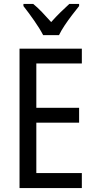

<svg xmlns="http://www.w3.org/2000/svg" viewBox="-20 -963 488 983"><path d="M399 0H80V-714H399V-638H166V-411H385V-335H166V-77H399ZM201 -783Q184 -816 155 -857.5Q126 -899 100 -932V-943H150Q171 -926 195 -901Q219 -876 242 -850Q268 -879 288.5 -899Q309 -919 335 -943H385V-932Q369 -912 349 -886Q329 -860 311 -833Q293 -806 282 -783Z"/></svg>

Font: Noto Sans Bengali UI Condensed
Style: Regular
Weight: 400
Width: 3
Designer: Jelle Bosma - Monotype Design Team
Foundry: Monotype Imaging Inc.
Version: Version 2.003; ttfautohint (v1.8.4.7-5d5b)